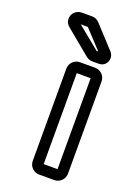

<svg xmlns="http://www.w3.org/2000/svg" viewBox="-142 -764 588 845"><g transform="rotate(20 152.0 -342.0)"><path d="M159 -25V-451H224V-25ZM274 -22V-454C274 -480 253 -501 227 -501H156C130 -501 109 -480 109 -454V-22C109 4 130 25 156 25H227C253 25 274 4 274 -22ZM208 -573C207 -573 206 -574 206 -574L102 -659H134C135 -659 135 -658 136 -658L215 -573ZM206 -523H236C273 -523 289 -566 265 -592L171 -694C160 -705 150 -709 136 -709H89C62 -709 42 -687 43 -663C43 -650 48 -639 62 -628L177 -533C185 -527 194 -523 206 -523Z"/></g></svg>

Font: DIN Rundschrift
Style: BreitKont
Weight: 400
Width: 7
Version: Version 1.027